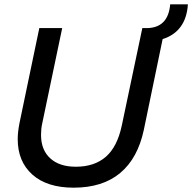

<svg xmlns="http://www.w3.org/2000/svg" viewBox="-20 -859 890 889"><path d="M62 -215Q62 -246 70 -288L162 -729H268L175 -285Q170 -263 170 -234Q170 -165 212.5 -126Q255 -87 331 -87Q417 -87 470 -133Q523 -179 544 -278L639 -729H665Q759 -733 768 -839H850Q846 -776 816.5 -735.5Q787 -695 733 -678L646 -258Q618 -126 536.5 -58Q455 10 321 10Q198 10 130 -50.5Q62 -111 62 -215Z"/></svg>

Font: Mona Sans Medium
Style: Italic
Weight: 500
Italic angle: -11.7°
Designer: Deni Anggara
Foundry: GitHub
Version: Version 2.000